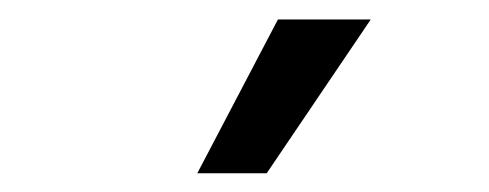

<svg xmlns="http://www.w3.org/2000/svg" viewBox="-20 -783 509 200"><path d="M269.5 -762.7H366.2L257.8 -602.5H185.5Z"/></svg>

Font: Pretendard JP Variable
Style: Regular
Weight: 400
Designer: Base glyphs from Inter by Rasmus Andersson; Hangul glyphs from Noto Sans CJK(Source Han Sans) by Jang Soo-young and Kang
Foundry: Kil Hyung-jin
Version: Version 1.307;Glyphs 3.2 (3192)